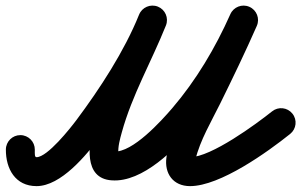

<svg xmlns="http://www.w3.org/2000/svg" viewBox="-71 -599 1051 670"><path d="M0.3 -127.5C-27.6 -127.7 -50.3 -105.2 -50.5 -77.3C-50.9 -9.9 -17.6 50.5 56.5 50.5C141.9 50.5 230.6 -58 276.8 -119.8C363.7 -236.3 453.4 -374.6 508 -510.1C518.4 -535.9 505.9 -565.4 480 -575.8C454.2 -586.2 424.7 -573.7 414.3 -547.8C363 -420.5 277.6 -289.7 195.8 -180.2C174.9 -152.2 94.6 -50.5 56.5 -50.5C49.4 -50.5 50.4 -62 50.5 -76.7C50.7 -104.6 28.2 -127.3 0.3 -127.5ZM479.9 -575.9C453.9 -586.2 424.6 -573.6 414.2 -547.7C362.7 -418.7 293.7 -298.7 256.5 -163.4C238.6 -98.3 218.2 24 319.3 30.4C319.3 30.4 319.1 30.4 318.9 30.4C318.8 30.4 318.6 30.3 318.6 30.3C427.1 38.7 542.5 -80.8 606.3 -155.3C696.5 -260.5 769 -382.1 825.1 -508.5C836.4 -534 824.9 -563.8 799.4 -575.1C773.9 -586.4 744.1 -574.9 732.8 -549.5C680.6 -432 613.4 -318.8 529.7 -221.1C492.8 -178.1 391.3 -65.3 326.4 -70.3C326.4 -70.3 326.2 -70.4 326 -70.4C325.9 -70.4 325.7 -70.4 325.7 -70.4C323.9 -70.5 329.2 -69.8 330.9 -69.1C339.3 -65.5 342.8 -53 342 -62.8C340.1 -86.8 347.6 -113.8 353.9 -136.6C390 -268 458 -384.9 508 -510.2C518.4 -536.1 505.8 -565.5 479.9 -575.9ZM732.7 -549.2C689.5 -450.8 642.1 -354.3 594.8 -257.8C564 -195.1 519.4 -119.7 509.8 -49.7C502 6.4 533 50.5 592.2 50.5C697.4 50.5 863.4 -69.1 941.5 -131.6C963.3 -149 966.9 -180.7 949.4 -202.5C932 -224.3 900.3 -227.9 878.5 -210.4C823.5 -166.5 665.8 -50.5 592.2 -50.5C588.4 -50.5 597.5 -47.7 599 -46.6C613.7 -35 605.8 -20 611.1 -42.3C626.8 -108.9 667.7 -177.3 697.7 -238.3C741.7 -327.7 785.1 -417.4 825.2 -508.7C836.4 -534.2 824.8 -564 799.2 -575.2C773.7 -586.4 743.9 -574.8 732.7 -549.2Z"/></svg>

Font: FRB American Cursive Guidelines Ultra
Style: Bold Italic
Weight: 1000
Italic angle: -25°
Version: Version 2.0;Modular Font Editor K font №1